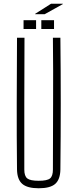

<svg xmlns="http://www.w3.org/2000/svg" viewBox="-20 -1002 414 1027"><path d="M187 5Q126 5 99 -18.5Q72 -42 71 -95Q69 -274 69.5 -447.5Q70 -621 71 -800H111Q110 -621 110 -447.5Q110 -274 110 -95Q110 -60 126 -47.5Q142 -35 187 -35Q232 -35 247.5 -47.5Q263 -60 263 -95Q263 -274 264 -447.5Q265 -621 263 -800H303Q305 -621 305 -447.5Q305 -274 303 -95Q302 -42 275.5 -18.5Q249 5 187 5ZM201 -847V-894H269V-847ZM106 -847V-894H173V-847ZM168 -926V-928L253 -982H316V-980L219 -926Z"/></svg>

Font: Big Shoulders Text Thin
Style: Regular
Weight: 100
Designer: Patric King
Foundry: XO Type Co
Version: Version 1.000; ttfautohint (v1.8.2)